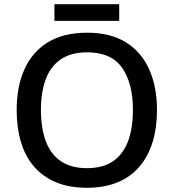

<svg xmlns="http://www.w3.org/2000/svg" viewBox="-20 -880 824 910"><path d="M724 -358Q724 -275 703.5 -207.5Q683 -140 641.5 -91Q600 -42 537.5 -16Q475 10 392 10Q307 10 244.5 -16.5Q182 -43 140.5 -91.5Q99 -140 79 -208Q59 -276 59 -359Q59 -469 95.5 -551Q132 -633 206 -679Q280 -725 393 -725Q503 -725 576.5 -679.5Q650 -634 687 -551.5Q724 -469 724 -358ZM174 -358Q174 -273 197 -211Q220 -149 268.5 -116Q317 -83 392 -83Q468 -83 516 -116Q564 -149 587 -211Q610 -273 610 -358Q610 -486 558.5 -559Q507 -632 393 -632Q317 -632 268.5 -599Q220 -566 197 -505Q174 -444 174 -358ZM545 -860V-781H238V-860Z"/></svg>

Font: Noto Sans Khmer Medium
Style: Regular
Weight: 500
Version: Version 2.003